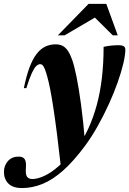

<svg xmlns="http://www.w3.org/2000/svg" viewBox="-104 -738 671 998"><path d="M33 -280H20Q33 -343.5 49.2 -387Q65.5 -430.5 85.8 -457Q106 -483.5 130.8 -495.5Q155.5 -507.5 185.5 -507.5Q205.5 -507.5 220.8 -500Q236 -492.5 248.2 -474.8Q260.5 -457 271.5 -426.5Q282 -396 293.8 -338.5Q305.5 -281 317.2 -195Q329 -109 338.5 8L213.5 138Q202 35 192 -43.2Q182 -121.5 173.2 -178.5Q164.5 -235.5 156.8 -274.5Q149 -313.5 142 -338.5Q134.5 -366.5 128.2 -380.8Q122 -395 116.8 -399.8Q111.5 -404.5 105 -404.5Q95 -404.5 84.5 -394.8Q74 -385 61.5 -358.2Q49 -331.5 33 -280ZM276.5 38.5 292 37.5Q328 -11 354.5 -68.5Q381 -126 399 -192.2Q417 -258.5 425.8 -334Q434.5 -409.5 434.5 -494.5Q452 -498.5 472.5 -500.8Q493 -503 511.5 -503Q531 -503 539.2 -497.5Q547.5 -492 547.5 -480Q547.5 -452 537 -407.8Q526.5 -363.5 507.5 -309.5Q488.5 -255.5 462.2 -197.8Q436 -140 404.5 -83.8Q373 -27.5 338 20Q279 99.5 224.5 148Q170 196.5 117 218Q64 239.5 11 239.5Q-37.5 239.5 -60.5 216Q-83.5 192.5 -83.5 155.5Q-83.5 122.5 -62.8 99.2Q-42 76 -7.5 76Q16.5 76 25 90.5Q33.5 105 30.5 137.5Q28 169.5 36.8 181Q45.5 192.5 64 192.5Q92 192.5 128 175.5Q164 158.5 202.5 124.2Q241 90 276.5 38.5ZM197 -554.5 356.5 -718H448.5L508 -554.5H482L371 -664.5H420L232 -554.5Z"/></svg>

Font: Newsreader 60pt
Style: Bold Italic
Weight: 700
Italic angle: -17°
Designer: Hugues Gentile
Foundry: Production Type
Version: Version 1.003